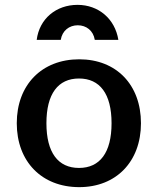

<svg xmlns="http://www.w3.org/2000/svg" viewBox="-20 -757 649 790"><path d="M171 -250C171 -371 219 -434 305 -434C391 -434 439 -371 439 -250C439 -129 391 -66 305 -66C219 -66 171 -129 171 -250ZM49 -250C49 -92 152 13 306 13C458 13 560 -92 560 -250C560 -408 459 -513 306 -513C152 -513 49 -408 49 -250ZM467 -593C453 -680 385 -737 299 -737C211 -737 142 -680 131 -593H230C236 -631 265 -653 300 -653C335 -653 364 -631 370 -593Z"/></svg>

Font: Perun SemiBold
Style: Regular
Weight: 600
Foundry: Copyright (c) Stefan Peev, Context Ltd, 2016
Version: Version 1.089